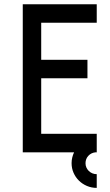

<svg xmlns="http://www.w3.org/2000/svg" viewBox="-20 -722 522 910"><path d="M87.9 -701.7H438.5V-614.3H175.3V-438.5H394.5V-351.1H175.3V-87.9H438.5V0H431.6Q411.6 2.4 398.4 16.8Q385.3 31.2 385.3 51.8Q385.3 62.5 389.4 71.8Q393.6 81.1 400.6 88.1Q407.7 95.2 417.5 99.4Q427.2 103.5 438.5 103.5V168.5Q413.6 168.5 391.8 159.2Q370.1 149.9 354 134Q337.9 118.2 328.6 96.9Q319.3 75.7 319.3 51.3Q319.3 37.1 322.5 24.2Q325.7 11.2 331.1 0H87.9Z"/></svg>

Font: Aeronef
Style: Regular
Weight: 400
Designer: Peter Wiegel - CAT-Fonts Germany
Foundry: CAT-Fonts, Peter Wiegel
Version: Version 0.002